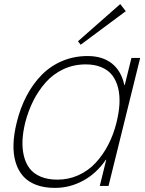

<svg xmlns="http://www.w3.org/2000/svg" viewBox="-20 -915 712 945"><path d="M553.2 -311Q565.4 -359.9 567.9 -402.6Q570.3 -445.3 561.5 -481.4Q552.7 -517.6 533.2 -543.5Q513.7 -569.3 480.2 -583.7Q446.8 -598.1 401.9 -598.1Q342.8 -598.1 292.2 -574.5Q241.7 -550.8 205.3 -509.8Q168.9 -468.8 143.8 -418.7Q118.7 -368.7 104 -311Q92.8 -265.1 90.8 -224.6Q88.9 -184.1 97.4 -148.2Q106 -112.3 125.5 -86.4Q145 -60.5 179.9 -45.7Q214.8 -30.8 262.2 -30.8Q317.4 -30.8 366 -52.7Q414.6 -74.7 450.7 -113.5Q486.8 -152.3 512.7 -202.4Q538.6 -252.4 553.2 -311ZM669.9 -629.9 514.2 0H471.2L502.9 -128.9H501Q455.6 -62 389.9 -26.1Q324.2 9.8 250 9.8Q197.3 9.8 157.5 -5.4Q117.7 -20.5 93.3 -48.6Q68.8 -76.7 56.9 -116.5Q44.9 -156.2 46.4 -205.1Q47.9 -253.9 62 -311Q79.6 -383.8 111.1 -443.6Q142.6 -503.4 186.3 -547.4Q230 -591.3 287.4 -615.2Q344.7 -639.2 411.1 -639.2Q484.4 -639.2 530.5 -602.8Q576.7 -566.4 591.8 -497.1H594.2L627 -629.9ZM571.8 -895 599.1 -859.9 377 -694.8 363.8 -711.9Z"/></svg>

Font: Sinkin Sans 200 X Light Italic
Style: Regular
Weight: 200
Italic angle: -112°
Designer: Keith Bates
Foundry: K-Type
Version: Sinkin Sans (version 1.0)  by Keith Bates   •   © 2014   www